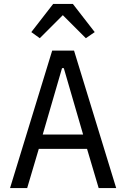

<svg xmlns="http://www.w3.org/2000/svg" viewBox="-20 -955 640 975"><path d="M481 0 422 -199H177L118 0H31L245 -698H356L570 0ZM304 -609H295L197 -272H402ZM350 -935 461 -792 416 -761 299 -878 182 -761 139 -792 250 -935Z"/></svg>

Font: IBM Plaex Mono
Style: Regular
Weight: 400
Designer: Mike Abbink, Paul van der Laan, Pieter van Rosmalen
Foundry: Bold Monday
Version: Version 2.003